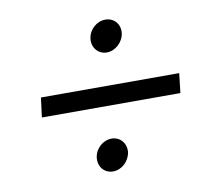

<svg xmlns="http://www.w3.org/2000/svg" viewBox="-65 -637 745 677"><g transform="rotate(-10 308.0 -298.0)"><path d="M577 -333H82L73 -263H569ZM239 -90C235 -57 257 -32 288 -32C318 -32 346 -57 351 -90C354 -122 332 -147 302 -147C271 -147 243 -122 239 -90ZM290 -507C286 -475 308 -449 339 -449C369 -449 398 -475 402 -507C406 -539 384 -564 353 -564C322 -564 294 -539 290 -507Z"/></g></svg>

Font: TPK Tissa Web
Style: Italic
Weight: 400
Italic angle: -7°
Designer: Jacques Le Bailly, Suppakit Chalermlarp | Katatrad Co.,Ltd.
Foundry: Jacques Le Bailly, Cadson Demak Co.,Ltd.
Version: Version 5.000;Glyphs 3.1.2 (3151)